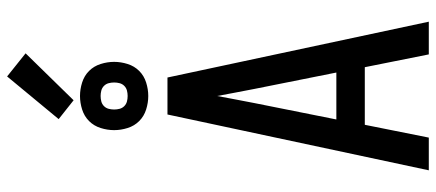

<svg xmlns="http://www.w3.org/2000/svg" viewBox="-363 -863 1226 540"><g transform="rotate(-90 250.0 -593.0)"><path d="M41 0 198 -735H302L459 0H367L331 -180H169L133 0ZM316 -260 270 -490Q265 -516 260 -542Q255 -568 250 -595Q245 -568 240 -542Q235 -516 230 -490L184 -260ZM250 -789Q231 -789 212 -795Q193 -801 179.5 -814.5Q166 -828 160 -847Q154 -866 154 -885Q154 -904 160 -923Q166 -942 179.5 -955.5Q193 -969 212 -975Q231 -981 250 -981Q269 -981 288 -975Q307 -969 320.5 -955.5Q334 -942 340 -923Q346 -904 346 -885Q346 -866 340 -847Q334 -828 320.5 -814.5Q307 -801 288 -795Q269 -789 250 -789ZM250 -847Q258 -847 265.5 -849Q273 -851 278.5 -856.5Q284 -862 286 -869.5Q288 -877 288 -885Q288 -893 286 -900.5Q284 -908 278.5 -913.5Q273 -919 265.5 -921Q258 -923 250 -923Q242 -923 234.5 -921Q227 -919 221.5 -913.5Q216 -908 214 -900.5Q212 -893 212 -885Q212 -877 214 -869.5Q216 -862 221.5 -856.5Q227 -851 234.5 -849Q242 -847 250 -847ZM238 -999 185 -1041 305 -1186 370 -1134Z"/></g></svg>

Font: Iosevka SS10 Medium
Style: Regular
Weight: 500
Monospace: yes
Designer: Belleve Invis
Foundry: Belleve Invis
Version: Version 28.0.6; ttfautohint (v1.8.4)